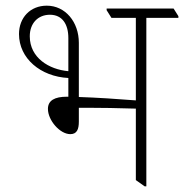

<svg xmlns="http://www.w3.org/2000/svg" viewBox="-20 -652 649 677"><path d="M228 -179C251 -179 258 -196 258 -223V-272C267 -272 279 -272 287 -272C328 -272 401 -271 459 -269V-17L490 5H496V-589H609V-595L592 -622H356V-616L373 -589H459V-298C397 -303 319 -308 258 -310V-501C258 -575 210 -632 145 -632C87 -632 47 -590 47 -532C47 -446 123 -382 221 -377V-311C219 -311 217 -311 216 -311C173 -311 149 -298 149 -268C149 -228 191 -179 228 -179ZM85 -524C85 -570 114 -600 156 -600C200 -600 221 -566 221 -518V-401C153 -407 85 -448 85 -524Z"/></svg>

Font: Noto Serif Devanagari SemiCondensed ExtraLight
Style: Regular
Weight: 200
Width: 4
Designer: Universal Thirst, Indian Type Foundry and the Monotype Design Team
Foundry: Monotype Imaging Inc.
Version: Version 2.004